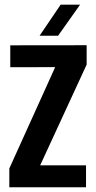

<svg xmlns="http://www.w3.org/2000/svg" viewBox="-20 -791 405 811"><path d="M19.4 0V-79.5L213.1 -507.4L23.4 -507.1V-599.6L346 -600V-518.1L149.6 -92.6H343.4V0ZM147.2 -640 236.1 -771.2H318.2L225.3 -640Z"/></svg>

Font: Big Shoulders Display SC Thin
Style: Regular
Weight: 100
Designer: Patric King
Foundry: XO Type Co
Version: Version 2.002